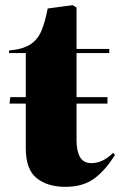

<svg xmlns="http://www.w3.org/2000/svg" viewBox="-20 -711 466 745"><path d="M234 14Q165 14 122.5 -19.5Q80 -53 80 -137V-309H17L20 -334H80V-505H15V-515Q69 -520 97.5 -538.5Q126 -557 140.5 -591Q155 -625 165 -678L262 -691L277 -682V-521H404V-505H277V-334H397V-309H277V-166Q277 -125 290.5 -101.5Q304 -78 335 -78Q379 -78 419 -118L426 -110Q390 -51 346 -18.5Q302 14 234 14Z"/></svg>

Font: Literata 72pt ExtraBold
Style: Regular
Weight: 800
Designer: Latin by Veronika Burian and Jose Scaglione. Greek by Irene Vlachou. Cyrillic by Vera Evstafieva.
Foundry: TypeTogether
Version: Version 3.002